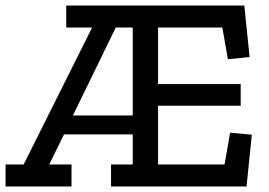

<svg xmlns="http://www.w3.org/2000/svg" viewBox="-24 -670 967 690"><path d="M375 0V-79H453V-187H206L153 -79H233V0H-4V-79H61L307 -571H214V-650H854L873 -465L795 -457L775 -571H544V-368H841V-290H544V-79H783L803 -193L881 -186L862 0ZM453 -571H392L238 -255H453Z"/></svg>

Font: Zilla Slab Medium
Style: Regular
Weight: 500
Designer: Typotheque.com
Foundry: Typotheque type foundry
Version: Version 1.1; 2017